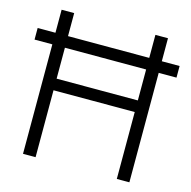

<svg xmlns="http://www.w3.org/2000/svg" viewBox="-108 -852 954 959"><g transform="rotate(15 368.5 -372.5)"><path d="M94 0H159V-346H579V0H644V-566H736V-626H644V-745H579V-626H159V-745H94V-626H2V-566H94ZM159 -406V-566H579V-406Z"/></g></svg>

Font: Mluvka Light
Style: Regular
Weight: 300
Designer: Modified by Jiří Krblich, Original typeface by Gumpita Rahayu
Foundry: Gumpita Rahayu & Jiří Krblich
Version: Version 2.000;Glyphs 3.1.1 (3134)